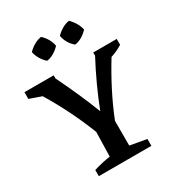

<svg xmlns="http://www.w3.org/2000/svg" viewBox="-212 -1013 1045 1139"><g transform="rotate(-30 311.0 -443.5)"><path d="M128 0V-42Q185 -60 242 -68L246 -235Q177 -412 77 -577L-5 -606V-652H195V-631Q233 -553 266.5 -477.5Q300 -402 328 -329Q355 -400 390 -476.5Q425 -553 466 -630V-652H627V-612Q589 -588 547 -575Q496 -492 452.5 -407Q409 -322 375 -236V-67L488 -47V0ZM244 -887Q264 -869 277.5 -845.5Q291 -822 295 -797Q278 -778 254 -763.5Q230 -749 205 -746Q186 -762 171.5 -786Q157 -810 152 -836Q170 -855 194 -869Q218 -883 244 -887ZM435 -887Q454 -869 468 -845.5Q482 -822 487 -797Q470 -778 446 -763.5Q422 -749 397 -746Q355 -780 344 -836Q362 -855 385.5 -869Q409 -883 435 -887Z"/></g></svg>

Font: Piazzolla SC SemiBold
Style: Regular
Weight: 600
Designer: Juan Pablo del Peral
Foundry: Huerta Tipografica
Version: Version 1.330